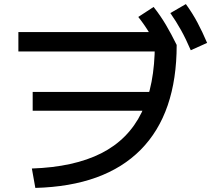

<svg xmlns="http://www.w3.org/2000/svg" viewBox="-20 -875 1040 940"><path d="M136 -50Q342 -57 475.5 -124.5Q609 -192 673.5 -324.5Q738 -457 738 -658L790 -623H70V-718H805L845 -655Q845 -320 669 -142Q493 36 153 45ZM140 -333V-425H760V-333ZM765 -613Q738 -669 713 -711Q688 -753 657 -792L732 -841Q766 -798 792.5 -753Q819 -708 845 -655ZM914 -629Q890 -685 866 -728Q842 -771 814 -811L890 -855Q922 -811 946.5 -765Q971 -719 994 -665Z"/></svg>

Font: M PLUS 2 Medium
Style: Regular
Weight: 500
Designer: Coji Morishita
Foundry: UNDERFOREST DESIGN
Version: Version 1.001